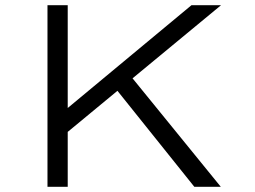

<svg xmlns="http://www.w3.org/2000/svg" viewBox="-20 -720 983 740"><path d="M216 -191V-283L718 -700H832ZM163 0V-700H241V0ZM729 0 419 -387 469 -445 831 0Z"/></svg>

Font: Lexend Peta Light
Style: Regular
Weight: 300
Version: Version 1.007